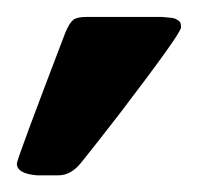

<svg xmlns="http://www.w3.org/2000/svg" viewBox="-25 -714 236 229"><path d="M-4.9 -519Q-4.9 -523.9 53.2 -675.8Q58.1 -687 62.5 -690.4Q66.9 -693.8 78.1 -693.8H168Q168.9 -693.8 172.4 -693.4Q175.8 -692.9 177.5 -692.9Q179.2 -692.9 181.6 -692.4Q184.1 -691.9 185.5 -690.9Q187 -689.9 188.5 -689Q189.9 -688 190.4 -686Q190.9 -684.1 190.9 -681.2Q190.9 -674.3 118.2 -579.1Q90.3 -543 71.8 -520Q59.6 -504.9 44.9 -504.9H19Q-4.9 -506.8 -4.9 -519Z"/></svg>

Font: CMU Sans Serif
Style: Bold
Weight: 700
Version: Version 0.7.0